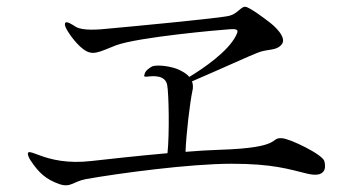

<svg xmlns="http://www.w3.org/2000/svg" viewBox="-20 -644 1040 564"><path d="M808 -238C770 -240 814 -210 625 -204C594 -203 560 -201 525 -198C527 -252 538 -343 545 -376C548 -387 547 -397 544 -405C630 -442 720 -483 734 -488C766 -502 790 -493 807 -513C825 -533 785 -569 771 -579C757 -590 713 -623 701 -624C689 -626 678 -604 655 -598C633 -591 354 -565 299 -560C271 -557 224 -553 203 -565C191 -573 177 -581 173 -578C169 -575 171 -569 172 -566C175 -556 199 -519 224 -500C252 -479 268 -490 321 -511C387 -535 623 -556 654 -558C686 -561 678 -550 673 -539C650 -493 579 -444 536 -418C528 -428 516 -434 506 -439C485 -449 443 -455 427 -449C420 -445 407 -437 405 -427C402 -419 403 -418 414 -419C430 -421 465 -424 471 -395C476 -370 478 -250 472 -194C382 -186 293 -176 248 -171C179 -163 129 -175 93 -189C81 -193 66 -200 63 -196C59 -191 67 -177 69 -174C94 -136 115 -117 155 -103C188 -92 195 -111 233 -118C329 -135 537 -163 660 -163C782 -163 828 -147 882 -134C936 -121 938 -150 933 -170C929 -190 831 -237 808 -238Z"/></svg>

Font: Shippori Mincho
Style: Regular
Weight: 400
Designer: Bonji Tadano  Ryoko NISHIZUKA  (kana & ideographs); Frank Grießhammer (Latin, Greek & Cyrillic); Wenlong ZHANG  (bopomof
Foundry: Adobe Systems Incorporated
Version: Version 1.003;PS 1.001;hotconv 16.6.54;makeotf.lib2.5.65590